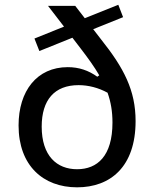

<svg xmlns="http://www.w3.org/2000/svg" viewBox="-20 -790 660 822"><path d="M413 -621 379 -665 507 -716.5 486.5 -769.5 343 -712 302 -765H185.5L254 -676L127.5 -625L148.5 -571.5L290 -628.5L324.5 -583.5C357.5 -540.5 384.5 -503 405 -467.5L396.5 -461.5C359 -488.5 318 -502.5 270 -502.5C138 -502.5 59.5 -400.5 59.5 -253C59.5 -81 165 12 310 12C453 12 560.5 -76.5 560.5 -271.5C560.5 -403 510.5 -498.5 413 -621ZM158.5 -248C158.5 -362 213 -425.5 316.5 -425.5C358 -425.5 401.5 -414.5 440.5 -393C454.5 -353.5 461.5 -313 461.5 -265.5C461.5 -121.5 396.5 -65.5 310 -65.5C223.5 -65.5 158.5 -122.5 158.5 -248Z"/></svg>

Font: Monaspace Neon
Style: Regular
Weight: 400
Designer: Riley Cran & the Lettermatic Team
Foundry: Lettermatic
Version: Version 1.200 (Monaspace Neon)